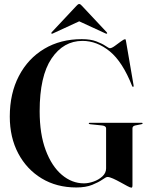

<svg xmlns="http://www.w3.org/2000/svg" viewBox="-20 -900 732 932"><path d="M623 -1Q623 11 618 11Q612.5 11 597.8 3Q583 -5 564.5 -15.2Q546 -25.5 528.8 -33.2Q511.5 -41 501.5 -41Q495 -41 477 -28.2Q459 -15.5 427.8 -2.8Q396.5 10 350.5 10Q255 10 182.2 -34Q109.5 -78 68.5 -155.5Q27.5 -233 27.5 -334Q27.5 -446.5 71.8 -531.2Q116 -616 194.8 -663Q273.5 -710 377.5 -710Q419.5 -710 448 -699Q476.5 -688 492.5 -677Q508.5 -666 513.5 -666Q522 -666 537 -676.8Q552 -687.5 566.5 -698.5Q581 -709.5 587.5 -709.5Q590.5 -709.5 591.5 -701L628.5 -485.5Q629 -480 627 -478.5Q624.5 -477 621.5 -482Q575 -600 512.8 -650.8Q450.5 -701.5 380.5 -701.5Q288 -701.5 230.2 -616Q172.5 -530.5 172.5 -360Q172.5 -249.5 201.8 -171.2Q231 -93 280 -51.5Q329 -10 387.5 -10Q409.5 -10 434.5 -18.8Q459.5 -27.5 477.2 -44Q495 -60.5 495 -82.5V-277Q495 -288.5 475.5 -291L417 -297Q411 -298 411 -301Q411 -304 416 -304H668Q672.5 -304 672.5 -301Q672.5 -298.5 666.5 -297L636.5 -291Q623 -288 623 -277ZM237.5 -738Q232.5 -735 230 -737Q227.5 -739.5 231 -743.5L351 -871.5Q358.5 -880.5 364.5 -880.5Q370.5 -880.5 378 -871.5L498 -743.5Q502 -739 499 -737Q497 -735 491.5 -738L364.5 -796.5Z"/></svg>

Font: Fraunces 144pt S000 SemiBold
Style: Regular
Weight: 600
Version: Version 1.000; ttfautohint (v1.8.3)